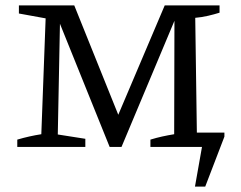

<svg xmlns="http://www.w3.org/2000/svg" viewBox="-20 -544 892 711"><path d="M811 -38 740 147H702L728 0H537V-27Q560 -34 580.5 -38.5Q601 -43 625 -47L626 -467L430 0H386L202 -456L194 -46L296 -30V0H44V-27Q88 -40 133 -47L149 -476L50 -494V-524H255L418 -119L590 -524H793V-497Q774 -491 750.5 -485.5Q727 -480 703 -478L709 -53H811Z"/></svg>

Font: Piazzolla SC
Style: Regular
Weight: 400
Designer: Juan Pablo del Peral
Foundry: Huerta Tipografica
Version: Version 1.330